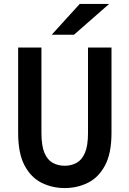

<svg xmlns="http://www.w3.org/2000/svg" viewBox="-20 -941 656 973"><path d="M308 12Q245 12 191.2 -14.5Q137.5 -41 104.8 -102Q72 -163 72 -267V-700H190V-267Q190 -202.5 205.2 -166.5Q220.5 -130.5 247.2 -115.8Q274 -101 308 -101Q341.5 -101 368.2 -115.8Q395 -130.5 410.5 -166.5Q426 -202.5 426 -267V-700H545V-267Q545 -164.5 512.5 -103.2Q480 -42 426 -15Q372 12 308 12ZM242 -765 384 -921H533L355 -765Z"/></svg>

Font: Overpass Mono Light
Style: Regular
Weight: 300
Monospace: yes
Designer: Delve Withrington, Dave Bailey
Foundry: Delve Fonts LLC
Version: Version 4.000